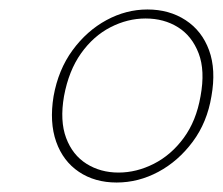

<svg xmlns="http://www.w3.org/2000/svg" viewBox="-20 -732 470 405"><path d="M226 -347Q180 -347 146.5 -369.5Q113 -392 98.5 -433Q84 -474 93 -529Q103 -585 133 -626Q163 -667 204.5 -689.5Q246 -712 291 -712Q337 -712 371.5 -689.5Q406 -667 421 -626Q436 -585 426 -529Q417 -474 386.5 -433Q356 -392 314 -369.5Q272 -347 226 -347ZM230 -368Q268 -368 304.5 -386.5Q341 -405 367.5 -441Q394 -477 403 -529Q413 -583 399 -619.5Q385 -656 355.5 -674.5Q326 -693 287 -693Q249 -693 213 -674.5Q177 -656 151 -619.5Q125 -583 115 -529Q106 -477 119.5 -441Q133 -405 162.5 -386.5Q192 -368 230 -368Z"/></svg>

Font: DM Sans 17pt Thin
Style: Italic
Weight: 250
Italic angle: -10°
Version: Version 4.004;gftools[0.9.30]